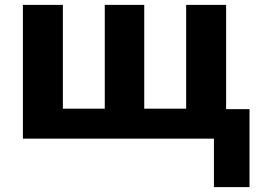

<svg xmlns="http://www.w3.org/2000/svg" viewBox="-20 -569 1057 788"><path d="M908 -121H1004V199H858V0H74V-549H238V-123H410V-549H572V-123H744V-549H908Z"/></svg>

Font: Noto Sans UI ExtraBold
Style: Regular
Weight: 800
Designer: Monotype Design Team
Foundry: Monotype Imaging Inc.
Version: Version 1.001